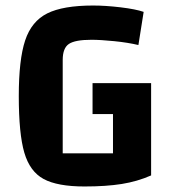

<svg xmlns="http://www.w3.org/2000/svg" viewBox="-20 -660 612 695"><path d="M527 -359V-25Q477 -3 420.5 6Q364 15 286 15Q188 15 138 -12Q88 -39 68 -107.5Q48 -176 48 -312Q48 -444 71 -513.5Q94 -583 151 -611.5Q208 -640 317 -640Q362 -640 416.5 -633.5Q471 -627 500 -617L481 -497Q443 -506 393.5 -511Q344 -516 311 -516Q252 -516 229.5 -501Q207 -486 207 -443V-105H389V-247H315V-359Z"/></svg>

Font: Changa SemiBold
Style: Regular
Weight: 600
Designer: Eduardo Rodriguez Tunni
Foundry: Eduardo Rodriguez Tunni
Version: Version 2.002; ttfautohint (v1.5) -l 8 -r 50 -G 150 -x 14 -H